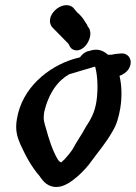

<svg xmlns="http://www.w3.org/2000/svg" viewBox="-20 -664 529 747"><path d="M46 -202C38 -159 47 -131 59 -103C79 -59 103 -14 134 21C147 41 167 67 207 63C254 59 316 -8 335 -36C361 -72 391 -106 416 -150C434 -178 442 -209 448 -243C455 -288 454 -330 445 -369C457 -373 471 -382 479 -393C497 -419 488 -446 467 -454C457 -458 443 -455 429 -454L413 -451H400C384 -465 363 -477 331 -467C329 -466 326 -465 324 -465H323C308 -461 299 -451 291 -441C285 -439 274 -437 265 -434C168 -404 66 -323 46 -202ZM188 -553C191 -550 246 -494 246 -494L253 -481C257 -474 267 -468 278 -468C303 -468 324 -494 330 -520C333 -533 332 -547 325 -556L319 -565L320 -566C309 -581 305 -592 291 -606L279 -617L265 -634C223 -671 142 -596 188 -553ZM152 -228C170 -305 207 -351 249 -375C251 -376 350 -405 350 -405C359 -375 363 -320 355 -268C348 -225 334 -201 312 -167C298 -140 280 -116 261 -81C256 -73 243 -57 230 -43C226 -39 221 -36 218 -32C213 -35 211 -34 204 -45C185 -77 170 -123 159 -164C153 -185 147 -197 152 -228Z"/></svg>

Font: Stray Cat
Style: ExBlkCnObl
Weight: 1000
Version: Version 1.0